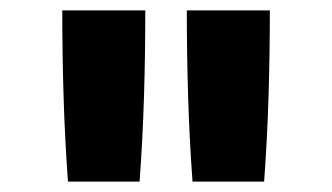

<svg xmlns="http://www.w3.org/2000/svg" viewBox="-20 -792 640 370"><path d="M351 -442Q345 -524 342.5 -606.5Q340 -689 340 -772H500Q500 -689 497.5 -606.5Q495 -524 489 -442ZM111 -442Q105 -524 102.5 -606.5Q100 -689 100 -772H260Q260 -689 257.5 -606.5Q255 -524 249 -442Z"/></svg>

Font: Iosevka Etoile Heavy
Style: Regular
Weight: 900
Designer: Belleve Invis
Foundry: Belleve Invis
Version: Version 22.1.2; ttfautohint (v1.8.4)